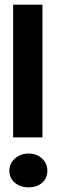

<svg xmlns="http://www.w3.org/2000/svg" viewBox="-20 -785 242 819"><path d="M36 -765H161V-199H36ZM102 14Q66.1 14 43.1 -5.7Q20 -25.3 20 -57Q20 -87.7 43.7 -108.9Q67.4 -130 102 -130Q136.8 -130 159.4 -108.9Q182 -87.7 182 -57Q182 -25 160 -5.5Q138 14 102 14Z"/></svg>

Font: Reem Kufi
Style: Regular
Weight: 400
Designer: Khaled Hosny
Version: Version 1.6